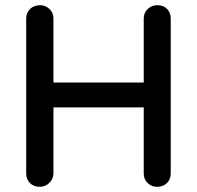

<svg xmlns="http://www.w3.org/2000/svg" viewBox="-20 -720 759 740"><path d="M135 -700Q155 -700 170.5 -685.5Q186 -671 186 -649V-51Q185 -29 169.5 -14.5Q154 0 133 0Q110 0 95.5 -14.5Q81 -29 81 -51V-649Q81 -671 96 -685.5Q111 -700 135 -700ZM586 -700Q610 -700 624 -685.5Q638 -671 638 -649V-51Q638 -29 623.5 -14.5Q609 0 585 0Q564 0 549 -14.5Q534 -29 534 -51V-649Q534 -671 549.5 -685.5Q565 -700 586 -700ZM131 -402H587L586 -306H130Z"/></svg>

Font: Quicksand Light SemiBold
Style: Regular
Weight: 600
Version: Version 3.004